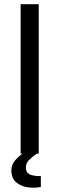

<svg xmlns="http://www.w3.org/2000/svg" viewBox="-20 -730 282 912"><path d="M78 0V-710H164V0ZM174 158Q146 164 113.5 160Q81 156 57.5 136.5Q34 117 34 80Q34 53 50 34Q66 15 88 -2V-11L154 0Q135 14 119 29Q103 44 103 65Q103 93 126.5 100.5Q150 108 174 106Z"/></svg>

Font: Special Gothic
Style: Regular
Weight: 400
Designer: Alistair McCready
Foundry: Monolith
Version: Version 1.010; ttfautohint (v1.8.4.7-5d5b)